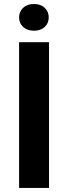

<svg xmlns="http://www.w3.org/2000/svg" viewBox="-20 -917 332 937"><path d="M219.2 -710.9V0H73.2V-710.9ZM73.2 -832Q73.2 -860.4 93 -878.9Q112.8 -897.5 145.5 -897.5Q178.7 -897.5 198.2 -878.9Q217.8 -860.4 217.8 -832Q217.8 -803.7 198.2 -785.4Q178.7 -767.1 145.5 -767.1Q112.8 -767.1 93 -785.4Q73.2 -803.7 73.2 -832Z"/></svg>

Font: Vazirmatn UI
Style: Bold
Weight: 700
Designer: Saber Rastikerdar
Foundry: Saber Rastikerdar
Version: Version 33.003